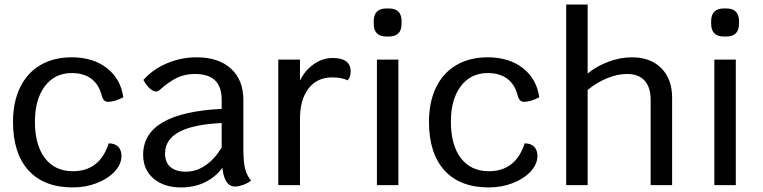

<svg xmlns="http://www.w3.org/2000/svg" viewBox="-20 -811 3340 841"><path d="M37 -278Q37 -364 68 -428Q99 -492 157 -526Q215 -560 294 -560Q388 -560 448.5 -512.5Q509 -465 520 -385Q504 -376 486 -370.5Q468 -365 454 -365Q442 -365 435.5 -372Q429 -379 424 -398Q411 -444 378 -467.5Q345 -491 294 -491Q220 -491 176.5 -433.5Q133 -376 133 -278Q133 -175 177 -118Q221 -61 299 -61Q417 -61 456 -183Q483 -183 497.5 -168.5Q512 -154 512 -128Q512 -92 482.5 -60Q453 -28 404 -9Q355 10 299 10Q173 10 105 -64.5Q37 -139 37 -278Z M1080 -20Q1066 -9 1046 -1.5Q1026 6 1009 6Q963 6 954 -76Q924 -35 877.5 -12.5Q831 10 773 10Q698 10 652.5 -29Q607 -68 607 -133Q607 -317 951 -334V-373Q951 -431 922 -459Q893 -487 832 -487Q792 -487 757 -471Q722 -455 677 -415Q670 -410 664 -410Q651 -410 636 -423.5Q621 -437 608 -461Q650 -508 712 -534Q774 -560 841 -560Q937 -560 991.5 -510.5Q1046 -461 1046 -373V-160Q1046 -102 1053.5 -72Q1061 -42 1080 -20ZM951 -165V-272Q703 -261 703 -139Q703 -100 726.5 -79.5Q750 -59 794 -59Q840 -59 880 -86.5Q920 -114 951 -165Z M1516 -498Q1516 -474 1503 -459Q1477 -472 1435 -472Q1369 -472 1331.5 -423.5Q1294 -375 1294 -290V0H1199V-550H1294V-458Q1316 -503 1354.5 -530Q1393 -557 1437 -557Q1516 -557 1516 -498Z M1631 -550H1725V0H1631ZM1617 -707V-718Q1617 -774 1673 -774H1683Q1739 -774 1739 -718V-707Q1739 -651 1683 -651H1673Q1617 -651 1617 -707Z M1859 -278Q1859 -364 1890 -428Q1921 -492 1979 -526Q2037 -560 2116 -560Q2210 -560 2270.5 -512.5Q2331 -465 2342 -385Q2326 -376 2308 -370.5Q2290 -365 2276 -365Q2264 -365 2257.5 -372Q2251 -379 2246 -398Q2233 -444 2200 -467.5Q2167 -491 2116 -491Q2042 -491 1998.5 -433.5Q1955 -376 1955 -278Q1955 -175 1999 -118Q2043 -61 2121 -61Q2239 -61 2278 -183Q2305 -183 2319.5 -168.5Q2334 -154 2334 -128Q2334 -92 2304.5 -60Q2275 -28 2226 -9Q2177 10 2121 10Q1995 10 1927 -64.5Q1859 -139 1859 -278Z M2924 -383V0H2830V-372Q2830 -429 2803.5 -458Q2777 -487 2726 -487Q2685 -487 2639.5 -468.5Q2594 -450 2554 -417V0H2460V-791H2554V-489Q2595 -522 2646 -541Q2697 -560 2748 -560Q2829 -560 2876.5 -512.5Q2924 -465 2924 -383Z M3109 -550H3203V0H3109ZM3095 -707V-718Q3095 -774 3151 -774H3161Q3217 -774 3217 -718V-707Q3217 -651 3161 -651H3151Q3095 -651 3095 -707Z"/></svg>

Font: Krub Medium
Style: Regular
Weight: 500
Designer: Ekaluck Peanpanawate
Foundry: Cadson Demak Co.,Ltd.
Version: Version 1.000; ttfautohint (v1.6)